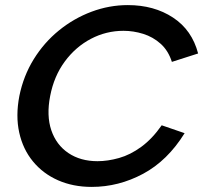

<svg xmlns="http://www.w3.org/2000/svg" viewBox="-20 -727 802 754"><path d="M56 -350Q72 -429 112.5 -494.5Q153 -560 211.5 -607.5Q270 -655 339.5 -681Q409 -707 482 -707Q585 -707 659.5 -658Q734 -609 758 -517L655 -484Q641 -528 611 -555Q581 -582 542.5 -594Q504 -606 465 -606Q397 -606 337 -574.5Q277 -543 234.5 -485.5Q192 -428 177 -350Q162 -273 181.5 -215.5Q201 -158 248.5 -126Q296 -94 363 -94Q403 -94 447.5 -106.5Q492 -119 535 -150.5Q578 -182 615 -235L705 -204Q638 -96 542 -44.5Q446 7 340 7Q267 7 208 -19Q149 -45 109.5 -93Q70 -141 55.5 -206.5Q41 -272 56 -350Z"/></svg>

Font: Albert Sans SemiBold
Style: Italic
Weight: 600
Italic angle: -11.25°
Designer: Andreas Rasmussen
Foundry: a.Foundry
Version: Version 1.025